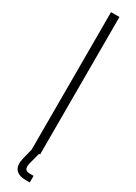

<svg xmlns="http://www.w3.org/2000/svg" viewBox="-252 -810 688 968"><g transform="rotate(30 92.0 -326.0)"><path d="M67.5 0V-800H116.5V0ZM142 148.5H120Q77 148.5 59.5 127Q42 105.5 51.5 64L67.5 0H110.5L93.5 64Q87.5 88.5 93.8 99.2Q100 110 121 110H142Z"/></g></svg>

Font: Big Shoulders Text ExtraLight
Style: Regular
Weight: 250
Version: Version 2.002